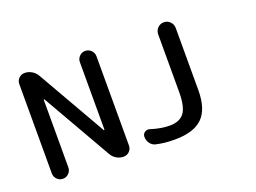

<svg xmlns="http://www.w3.org/2000/svg" viewBox="-97 -940 1431 1074"><g transform="rotate(-20 618.0 -403.0)"><path d="M70.3 -141.6V-672.9Q70.3 -693.4 84.5 -707.5Q98.6 -721.7 119.1 -721.7Q140.6 -721.7 160.2 -710.4Q179.7 -699.2 191.4 -679.7L425.8 -270.5Q426.8 -268.6 428.7 -269Q430.7 -269.5 430.7 -271.5V-671.9Q430.7 -692.4 444.8 -707Q459 -721.7 479.5 -721.7Q500 -721.7 514.6 -707Q529.3 -692.4 529.3 -671.9V-140.6Q529.3 -120.1 515.1 -106Q501 -91.8 480.5 -91.8Q458 -91.8 438.5 -103.5Q418.9 -115.2 408.2 -134.8L173.8 -543.9Q172.9 -545.9 170.9 -545.4Q168.9 -544.9 168.9 -543V-141.6Q168.9 -121.1 154.3 -106.4Q139.6 -91.8 119.6 -91.8Q99.6 -91.8 85 -106.4Q70.3 -121.1 70.3 -141.6ZM670.9 -95.7Q651.4 -100.6 639.2 -117.7Q627 -134.8 627 -156.2Q627 -172.9 640.6 -182.6Q649.4 -188.5 659.2 -188.5Q665 -188.5 669.9 -186.5Q731.4 -167 783.2 -167Q841.8 -167 868.7 -202.6Q895.5 -238.3 895.5 -325.2V-668.9Q895.5 -690.4 910.6 -706.1Q925.8 -721.7 947.8 -721.7Q969.7 -721.7 984.9 -706.1Q1000 -690.4 1000 -668.9V-299.8Q1000 -186.5 947.8 -135.3Q895.5 -84 783.2 -84Q781.2 -84 778.3 -84Q720.7 -84 670.9 -95.7Z"/></g></svg>

Font: Gen Jyuu GothicX Medium
Style: Regular
Weight: 500
Designer: Ryoko NISHIZUKA (kana &amp; ideographs); Paul D. Hunt (Latin, Greek &amp; Cyrillic); Wenlong ZHANG (bopomofo); Sandoll C
Version: Version 1.058.20140828